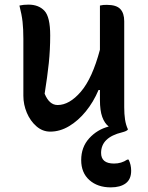

<svg xmlns="http://www.w3.org/2000/svg" viewBox="-20 -559 640 830"><path d="M103 -539Q147 -539 172 -512.5Q197 -486 197 -406Q197 -344 191 -286.5Q185 -229 173 -154Q193 -105 229 -105Q280 -105 329.5 -162.5Q379 -220 412 -344V-535Q420 -537 426.5 -537.5Q433 -538 442 -538Q483 -538 500 -520Q517 -502 517 -467V-95Q517 -66 520.5 -42.5Q524 -19 533 0Q532 0 532 0L533 1Q528 8 508 13Q417 35 417 102Q417 148 473 148Q505 148 530 131H536Q547 153 547 179Q547 216 523.5 233.5Q500 251 459 251Q402 251 366.5 219.5Q331 188 331 133Q331 77 365.5 39Q400 1 450 -12Q432 -26 422 -53.5Q412 -81 412 -127V-170H406Q384 -118 351 -77.5Q318 -37 278.5 -13.5Q239 10 197 10Q164 10 137.5 -13Q111 -36 96 -71.5Q81 -107 81 -145V-391Q81 -434 77.5 -465Q74 -496 64 -535Q81 -539 103 -539Z"/></svg>

Font: Recursive Mn Csl St Med
Style: Regular
Weight: 500
Monospace: yes
Version: Version 1.079;hotconv 1.0.112;makeotfexe 2.5.65598; ttfautoh